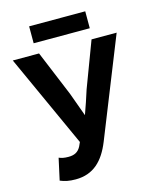

<svg xmlns="http://www.w3.org/2000/svg" viewBox="-120 -882 789 975"><g transform="rotate(-15 274.5 -394.0)"><path d="M225 -166 215 -144C201 -118 181 -108 150 -108C128 -108 114 -111 100 -117L75 -3C99 7 122 12 156 12C250 12 305 -44 342 -136L549 -654H417L327 -415C314 -374 300 -332 285 -291L240 -415L141 -654H3ZM423 -711V-800H128V-711Z"/></g></svg>

Font: Source Sans Pro SemBd
Style: Regular
Weight: 700
Designer: Paul D. Hunt
Foundry: Adobe Systems Incorporated
Version: Version 2.020;PS 2.0;hotconv 1.0.86;makeotf.lib2.5.63406